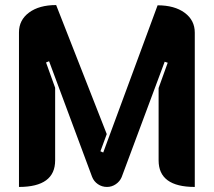

<svg xmlns="http://www.w3.org/2000/svg" viewBox="-20 -730 845 759"><path d="M55 -602Q55 -651 95 -680.5Q135 -710 202 -710L402 -200L377 -132L388 -127L603 -709Q670 -709 710 -679.5Q750 -650 750 -601V9Q607 9 607 -96V-382L643 -482L631 -486L461 -30Q454 -13 438 -2Q422 9 403 9Q383 9 367 -2Q351 -13 344 -31L174 -488L162 -483L198 -383V-96Q198 9 55 9Z"/></svg>

Font: K2D ExtraBold
Style: Regular
Weight: 800
Designer: Katatrad Aksorn Co.,Ltd.
Foundry: Cadson Demak Co.,Ltd.
Version: Version 1.000; ttfautohint (v1.6)